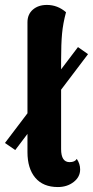

<svg xmlns="http://www.w3.org/2000/svg" viewBox="-48 -753 379 783"><path d="M-27.8 -169.9 64 -291V-662.1Q64 -694.8 86.2 -713.9Q108.4 -732.9 143.1 -732.9Q187 -732.9 221.2 -703.1Q209 -657.7 205.1 -616Q201.2 -574.2 201.2 -507.8V-470.2L270 -561L311 -532.2L201.2 -387.2V-145Q201.2 -91.8 235.8 -91.8Q257.3 -91.8 265.1 -105Q278.8 -85 278.8 -62Q278.8 -31.2 252.2 -10.7Q225.6 9.8 188 9.8Q127.9 9.8 95.9 -28.1Q64 -65.9 64 -132.8V-207L14.2 -141.1Z"/></svg>

Font: Arima
Style: Bold
Weight: 700
Designer: Joana Correia and Natanael Gama
Foundry: NDISCOVER
Version: Version 1.100;Glyphs 3.1.2 (3151)